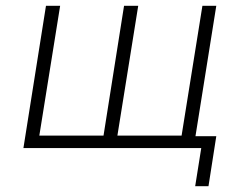

<svg xmlns="http://www.w3.org/2000/svg" viewBox="-20 -512 852 664"><path d="M655 132 676 0H61L139 -492H188L116 -43H338L409 -492H458L386 -43H608L680 -492H728L656 -41H728L701 132Z"/></svg>

Font: Nunito Sans 7pt SemiCondensed ExtraLight
Style: Italic
Weight: 250
Width: 4
Italic angle: -9°
Designer: Vernon Adams
Foundry: Vernon Adams
Version: Version 3.101;gftools[0.9.27]